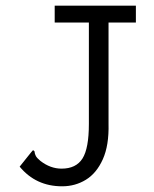

<svg xmlns="http://www.w3.org/2000/svg" viewBox="-20 -643 540 674"><path d="M49 -58 89 -108 96 -116 101 -112Q102 -102 106 -95Q110 -88 122 -78Q157 -51 196 -51Q247 -51 269.5 -86.5Q292 -122 292 -208V-564H172V-623H457V-564H361V-209Q363 -133 341 -84Q319 -35 281.5 -12Q244 11 198 11Q106 11 49 -58Z"/></svg>

Font: Vazir Code FD
Style: Code-FD
Weight: 400
Foundry: DejaVu fonts team - Redesigned by Saber Rastikerdar
Version: Version 1.1.2